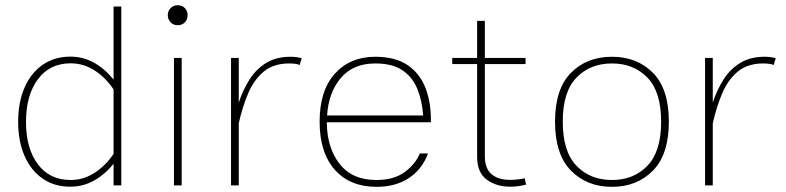

<svg xmlns="http://www.w3.org/2000/svg" viewBox="-20 -703 2981 728"><path d="M48.8 -241.2Q48.8 -315.4 73 -370.8Q97.2 -426.3 141.8 -457.3Q186.5 -488.3 247.1 -488.3Q295.4 -488.3 336.7 -465.1Q377.9 -441.9 410.6 -401.4V-678.2H439.9V0H410.6V-82Q377.9 -41.5 336.4 -18.3Q294.9 4.9 246.6 4.9Q186 4.9 141.6 -25.9Q97.2 -56.6 73 -112.1Q48.8 -167.5 48.8 -241.2ZM78.6 -240.7Q78.6 -140.1 123.5 -80.3Q168.5 -20.5 247.6 -20.5Q296.9 -20.5 338.9 -47.9Q380.9 -75.2 410.6 -119.6V-363.8Q380.9 -408.7 338.9 -435.8Q296.9 -462.9 247.6 -462.9Q168.5 -462.9 123.5 -402.3Q78.6 -341.8 78.6 -240.7Z M616.2 -645.5Q616.2 -661.1 626.7 -672.1Q637.2 -683.1 653.8 -683.1Q670.9 -683.1 681.2 -672.1Q691.4 -661.1 691.4 -645.5Q691.4 -629.9 681.2 -618.7Q670.9 -607.4 653.8 -607.4Q637.2 -607.4 626.7 -618.7Q616.2 -629.9 616.2 -645.5ZM639.6 -483.4H668.9V0H639.6Z M856 -483.4H885.3V-314Q901.4 -363.3 926.8 -402.6Q952.1 -441.9 990 -464.8Q1027.8 -487.8 1082 -487.8Q1104 -487.8 1124 -482.4L1116.2 -456.5Q1103.5 -462.4 1076.2 -462.4Q1017.1 -462.4 980 -431.4Q942.9 -400.4 921.1 -349.4Q899.4 -298.3 885.7 -237.3L885.3 -237.8V0H856Z M1219.2 -239.3Q1219.7 -143.6 1267.3 -82Q1314.9 -20.5 1407.7 -20.5Q1473.6 -20.5 1514.6 -50.8Q1555.7 -81.1 1571.8 -121.1H1603Q1580.6 -61 1530.3 -27.8Q1480 5.4 1407.7 5.4Q1306.6 5.4 1249.3 -59.6Q1191.9 -124.5 1191.9 -241.7Q1191.9 -359.9 1249.8 -423.8Q1307.6 -487.8 1402.8 -487.8Q1479.5 -487.8 1526.4 -455.6Q1573.2 -423.3 1594.2 -367.2Q1615.2 -311 1613.8 -239.3ZM1220.2 -265.1H1584.5Q1580.6 -320.3 1562.7 -365Q1544.9 -409.7 1506.8 -436Q1468.8 -462.4 1402.8 -462.4Q1318.8 -462.4 1272.2 -407.2Q1225.6 -352.1 1220.2 -265.1Z M1969.7 -26.9 1974.6 -2.9Q1944.8 4.9 1915 4.9Q1861.8 4.9 1825.4 -22Q1789.1 -48.8 1789.1 -108.9V-460H1694.8V-483.4H1789.1V-624H1818.4V-483.4H1972.7V-460H1818.4V-110.8Q1818.4 -64.5 1843.5 -42.7Q1868.7 -21 1914.1 -21Q1929.7 -21 1945.3 -22.9Q1960.9 -24.9 1969.7 -26.9Z M2300.3 -487.8Q2395.5 -487.8 2455.8 -426.8Q2516.1 -365.7 2516.1 -241.7Q2516.1 -117.7 2455.8 -56.2Q2395.5 5.4 2300.3 5.4Q2205.1 5.4 2144.8 -56.2Q2084.5 -117.7 2084.5 -241.7Q2084.5 -365.7 2144.8 -426.8Q2205.1 -487.8 2300.3 -487.8ZM2300.3 -462.4Q2217.8 -462.4 2165.8 -408.7Q2113.8 -355 2113.8 -241.7Q2113.8 -128.4 2165.8 -74.5Q2217.8 -20.5 2300.3 -20.5Q2382.8 -20.5 2434.8 -74.5Q2486.8 -128.4 2486.8 -241.7Q2486.8 -355 2434.8 -408.7Q2382.8 -462.4 2300.3 -462.4Z M2653.3 -483.4H2682.6V-314Q2698.7 -363.3 2724.1 -402.6Q2749.5 -441.9 2787.4 -464.8Q2825.2 -487.8 2879.4 -487.8Q2901.4 -487.8 2921.4 -482.4L2913.6 -456.5Q2900.9 -462.4 2873.5 -462.4Q2814.5 -462.4 2777.3 -431.4Q2740.2 -400.4 2718.5 -349.4Q2696.8 -298.3 2683.1 -237.3L2682.6 -237.8V0H2653.3Z"/></svg>

Font: Estedad-FD Thin
Style: Regular
Weight: 100
Designer: Amin Abedi
Version: Version 7.3